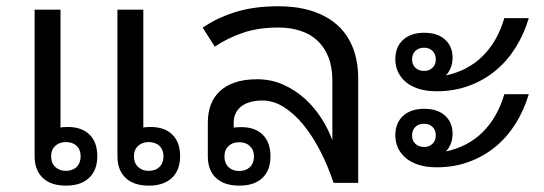

<svg xmlns="http://www.w3.org/2000/svg" viewBox="-20 -580 1725 609"><path d="M171.9 -549.3V-175.3Q174.3 -176.3 181.9 -176.8Q189.5 -177.2 195.8 -177.2Q239.3 -177.2 263.9 -153.1Q288.6 -128.9 288.6 -84.5Q288.6 -40.5 262.7 -15.9Q236.8 8.8 189.5 8.8Q141.1 8.8 115.5 -15.9Q89.8 -40.5 89.8 -84.5V-549.3ZM235.8 -84.5Q235.8 -105 223.1 -117.2Q210.4 -129.4 188.5 -129.4Q168.5 -129.4 155.3 -117.2Q142.1 -105 142.1 -84.5Q142.1 -63 155.3 -50.5Q168.5 -38.1 188.5 -38.1Q210.4 -38.1 223.1 -50.5Q235.8 -63 235.8 -84.5ZM434.6 -549.3V-175.3Q437 -176.3 444.6 -176.8Q452.1 -177.2 458.5 -177.2Q502 -177.2 526.6 -153.1Q551.3 -128.9 551.3 -84.5Q551.3 -40.5 525.4 -15.9Q499.5 8.8 452.1 8.8Q403.8 8.8 378.2 -15.9Q352.5 -40.5 352.5 -84.5V-549.3ZM498.5 -84.5Q498.5 -105 485.8 -117.2Q473.1 -129.4 451.2 -129.4Q431.2 -129.4 418 -117.2Q404.8 -105 404.8 -84.5Q404.8 -63 418 -50.5Q431.2 -38.1 451.2 -38.1Q473.1 -38.1 485.8 -50.5Q498.5 -63 498.5 -84.5Z M785.6 -84Q785.6 -104.5 772.7 -116.7Q759.8 -128.9 738.3 -128.9Q717.8 -128.9 704.8 -116.7Q691.9 -104.5 691.9 -84Q691.9 -62.5 704.8 -50Q717.8 -37.6 738.3 -37.6Q759.8 -37.6 772.7 -50Q785.6 -62.5 785.6 -84ZM1116.2 0H1038.1Q1020 -54.2 995.4 -101.8Q970.7 -149.4 941.7 -184.8Q912.6 -220.2 879.9 -240.7Q847.2 -261.2 812.5 -261.2Q792.5 -261.2 775.6 -256.8Q758.8 -252.4 746.8 -243.7Q734.9 -234.9 728 -221.7Q721.2 -208.5 721.2 -190.9V-174.8Q723.6 -175.8 731.4 -176.3Q739.3 -176.8 745.1 -176.8Q789.1 -176.8 813.5 -152.6Q837.9 -128.4 837.9 -84Q837.9 -40 812.3 -15.6Q786.6 8.8 739.3 8.8Q690.9 8.8 665 -15.6Q639.2 -40 639.2 -84V-191.9Q639.2 -221.7 648.2 -246.6Q657.2 -271.5 676.3 -289.8Q695.3 -308.1 724.9 -318.4Q754.4 -328.6 795.4 -328.6Q840.3 -328.6 878.4 -311.5Q916.5 -294.4 946.8 -267.1Q977.1 -239.7 999.3 -205.1Q1021.5 -170.4 1034.2 -135.3V-324.7Q1034.2 -367.2 1021.7 -398.7Q1009.3 -430.2 986.8 -451.2Q964.4 -472.2 932.6 -482.4Q900.9 -492.7 862.8 -492.7Q801.3 -492.7 752.4 -476.6Q703.6 -460.4 661.1 -432.1L623 -492.2Q668 -523.4 726.6 -541.7Q785.2 -560.1 862.3 -560.1Q924.3 -560.1 971.7 -544.4Q1019 -528.8 1051.3 -499.3Q1083.5 -469.7 1099.9 -427Q1116.2 -384.3 1116.2 -330.1Z M1364.7 -290.5Q1332.5 -290.5 1308.1 -298.3Q1283.7 -306.2 1267.3 -319.8Q1251 -333.5 1242.4 -352.1Q1233.9 -370.6 1233.9 -392.1Q1233.9 -431.2 1258.5 -453.6Q1283.2 -476.1 1325.2 -476.1Q1368.2 -476.1 1391.8 -454.3Q1415.5 -432.6 1415.5 -397.5Q1415.5 -377 1408.4 -362.1Q1401.4 -347.2 1394 -340.8Q1463.9 -355.5 1511 -402.1Q1558.1 -448.7 1579.6 -522.5H1657.2Q1642.1 -471.7 1615.5 -429.2Q1588.9 -386.7 1551.8 -356Q1514.6 -325.2 1467.5 -307.9Q1420.4 -290.5 1364.7 -290.5ZM1287.1 -391.6Q1287.1 -375 1297.6 -365Q1308.1 -355 1325.2 -355Q1341.3 -355 1351.8 -365Q1362.3 -375 1362.3 -391.6Q1362.3 -408.7 1351.8 -418.7Q1341.3 -428.7 1325.2 -428.7Q1308.1 -428.7 1297.6 -418.7Q1287.1 -408.7 1287.1 -391.6ZM1364.7 -49.3Q1332.5 -49.3 1308.1 -57.1Q1283.7 -64.9 1267.3 -78.6Q1251 -92.3 1242.4 -110.8Q1233.9 -129.4 1233.9 -150.9Q1233.9 -189.9 1258.5 -212.4Q1283.2 -234.9 1325.2 -234.9Q1368.2 -234.9 1391.8 -213.1Q1415.5 -191.4 1415.5 -156.2Q1415.5 -135.7 1408.4 -120.8Q1401.4 -106 1394 -99.6Q1463.9 -114.3 1511 -160.9Q1558.1 -207.5 1579.6 -281.2H1657.2Q1642.1 -230.5 1615.5 -188Q1588.9 -145.5 1551.8 -114.7Q1514.6 -84 1467.5 -66.7Q1420.4 -49.3 1364.7 -49.3ZM1287.1 -150.4Q1287.1 -133.8 1297.6 -123.8Q1308.1 -113.8 1325.2 -113.8Q1341.3 -113.8 1351.8 -123.8Q1362.3 -133.8 1362.3 -150.4Q1362.3 -167.5 1351.8 -177.5Q1341.3 -187.5 1325.2 -187.5Q1308.1 -187.5 1297.6 -177.5Q1287.1 -167.5 1287.1 -150.4Z"/></svg>

Font: Noto Sans Southeast Asian
Style: Regular
Weight: 400
Designer: Monotype Design Team
Foundry: Monotype Imaging Inc.
Version: Version 1.06 uh; ttfautohint (v1.4.1)